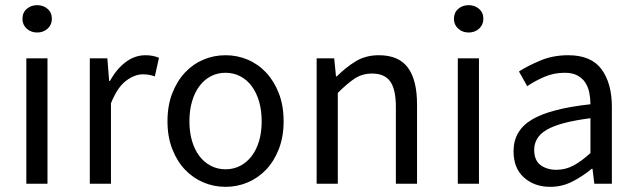

<svg xmlns="http://www.w3.org/2000/svg" viewBox="-20 -712 2462 744"><path d="M82 0V-486H164V0ZM124 -586Q100 -586 83.5 -601Q67 -616 67 -639Q67 -663 83.5 -677.5Q100 -692 124 -692Q148 -692 164.5 -677.5Q181 -663 181 -639Q181 -616 164.5 -601Q148 -586 124 -586Z M328 0V-486H396L403 -398H406Q431 -444 466.5 -471Q502 -498 544 -498Q573 -498 596 -488L580 -416Q568 -420 558 -422Q548 -424 533 -424Q502 -424 468.5 -399Q435 -374 410 -312V0Z M854 12Q809 12 768.5 -5Q728 -22 697 -54.5Q666 -87 647.5 -134.5Q629 -182 629 -242Q629 -303 647.5 -350.5Q666 -398 697 -431Q728 -464 768.5 -481Q809 -498 854 -498Q899 -498 939.5 -481Q980 -464 1011 -431Q1042 -398 1060.5 -350.5Q1079 -303 1079 -242Q1079 -182 1060.5 -134.5Q1042 -87 1011 -54.5Q980 -22 939.5 -5Q899 12 854 12ZM854 -56Q885 -56 911 -69.5Q937 -83 955.5 -107.5Q974 -132 984 -166Q994 -200 994 -242Q994 -284 984 -318.5Q974 -353 955.5 -378Q937 -403 911 -416.5Q885 -430 854 -430Q823 -430 797 -416.5Q771 -403 752.5 -378Q734 -353 724 -318.5Q714 -284 714 -242Q714 -200 724 -166Q734 -132 752.5 -107.5Q771 -83 797 -69.5Q823 -56 854 -56Z M1207 0V-486H1275L1282 -416H1285Q1320 -451 1358.5 -474.5Q1397 -498 1448 -498Q1525 -498 1560.5 -450Q1596 -402 1596 -308V0H1514V-297Q1514 -366 1492 -396.5Q1470 -427 1422 -427Q1384 -427 1355 -408Q1326 -389 1289 -352V0Z M1754 0V-486H1836V0ZM1796 -586Q1772 -586 1755.5 -601Q1739 -616 1739 -639Q1739 -663 1755.5 -677.5Q1772 -692 1796 -692Q1820 -692 1836.5 -677.5Q1853 -663 1853 -639Q1853 -616 1836.5 -601Q1820 -586 1796 -586Z M2112 12Q2051 12 2010.5 -24Q1970 -60 1970 -126Q1970 -206 2041 -248.5Q2112 -291 2268 -308Q2268 -331 2263.5 -353Q2259 -375 2248 -392Q2237 -409 2217.5 -419.5Q2198 -430 2168 -430Q2126 -430 2089 -414Q2052 -398 2023 -378L1991 -435Q2025 -457 2074 -477.5Q2123 -498 2182 -498Q2271 -498 2311 -443.5Q2351 -389 2351 -298V0H2283L2276 -58H2273Q2238 -29 2198 -8.5Q2158 12 2112 12ZM2136 -54Q2171 -54 2202 -70.5Q2233 -87 2268 -119V-254Q2207 -246 2165.5 -235Q2124 -224 2098.5 -209Q2073 -194 2061.5 -174.5Q2050 -155 2050 -132Q2050 -90 2075 -72Q2100 -54 2136 -54Z"/></svg>

Font: Source Sans Pro
Style: Regular
Weight: 400
Designer: Paul D. Hunt
Foundry: Adobe Systems Incorporated
Version: Version 2.021;PS 2.000;hotconv 1.0.86;makeotf.lib2.5.63406